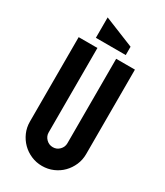

<svg xmlns="http://www.w3.org/2000/svg" viewBox="-243 -1102 1026 1197"><g transform="rotate(30 270.0 -503.5)"><path d="M270 0Q228 0 191 -16Q154 -32 126.5 -59.5Q99 -87 83 -123.5Q67 -160 67 -202V-810H202V-202Q202 -175 222 -155Q242 -135 270 -135Q298 -135 317.5 -155Q337 -175 337 -202V-810H472V-202Q472 -160 456 -123.5Q440 -87 413 -59.5Q386 -32 349 -16Q312 0 270 0ZM162 -1007 377 -920V-860H162Z"/></g></svg>

Font: Transit CAT
Style: Regular
Weight: 400
Designer: Peter Wiegel
Foundry: Peter Wiegel
Version: 1.000